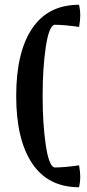

<svg xmlns="http://www.w3.org/2000/svg" viewBox="-20 -667 366 806"><path d="M48 -264Q48 -448 115 -547.5Q182 -647 312 -647Q317 -622 317 -605Q317 -582 312 -554Q250 -563 208 -563Q185 -556 172 -468.5Q159 -381 159 -264Q159 -147 172 -59Q185 29 208 36Q251 36 312 27Q317 55 317 77Q317 94 312 119Q182 119 115 19Q48 -81 48 -264Z"/></svg>

Font: Mirza Medium
Style: Regular
Weight: 500
Designer: Arabic design by Kourosh Beigpour, Latin design by Eduardo Tunni, engineering by Lasse Fister
Version: Version 1.0010g